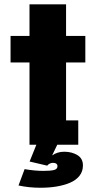

<svg xmlns="http://www.w3.org/2000/svg" viewBox="-20 -665 490 882"><path d="M147 0H115.5V-378H28.5V-500H115.5V-645H283.5V-500H372V-378H283.5V-112H339.5V0H243L219.5 49Q243.5 32 275 32Q310 32 335.5 47.5Q361 63 361 95Q361 122.5 345 142.8Q329 163 300.8 174.8Q272.5 186.5 238.8 192Q205 197.5 165.5 197.5Q113 197.5 65 187L93 112Q140 120 179.5 120Q212 120 228 116Q244 112 244 98.5Q244 83 222 83Q215.5 83 207.8 87Q200 91 197 96L116 77Z"/></svg>

Font: League Mono Condensed ExtraBold
Style: Regular
Weight: 800
Width: 1
Designer: Tyler Finck
Foundry: The League of Moveable Type / Tyler Finck
Version: Version 2.210